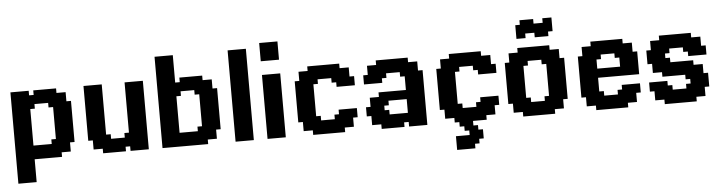

<svg xmlns="http://www.w3.org/2000/svg" viewBox="-48 -837 4654 1232"><g transform="rotate(-5 2279.5 -221.0)"><path d="M29.4 -441.2H58.8V-411.8H29.4ZM58.8 -441.2H88.2V-411.8H58.8ZM88.2 -441.2H117.6V-411.8H88.2ZM29.4 -382.4H58.8V-352.9H29.4ZM29.4 -411.8H58.8V-382.4H29.4ZM88.2 -29.4H117.6V0H88.2ZM58.8 -29.4H88.2V0H58.8ZM29.4 -58.8H58.8V-29.4H29.4ZM29.4 -88.2H58.8V-58.8H29.4ZM29.4 -29.4H58.8V0H29.4ZM176.5 -441.2H205.9V-411.8H176.5ZM117.6 -441.2H147.1V-411.8H117.6ZM205.9 -441.2H235.3V-411.8H205.9ZM235.3 -441.2H264.7V-411.8H235.3ZM264.7 -441.2H294.1V-411.8H264.7ZM294.1 -441.2H323.5V-411.8H294.1ZM323.5 -411.8H352.9V-382.4H323.5ZM294.1 -411.8H323.5V-382.4H294.1ZM294.1 -382.4H323.5V-352.9H294.1ZM352.9 -411.8H382.4V-382.4H352.9ZM352.9 -382.4H382.4V-352.9H352.9ZM323.5 -382.4H352.9V-352.9H323.5ZM294.1 -352.9H323.5V-323.5H294.1ZM264.7 -352.9H294.1V-323.5H264.7ZM323.5 -352.9H352.9V-323.5H323.5ZM352.9 -352.9H382.4V-323.5H352.9ZM382.4 -352.9H411.8V-323.5H382.4ZM382.4 -323.5H411.8V-294.1H382.4ZM382.4 -294.1H411.8V-264.7H382.4ZM382.4 -264.7H411.8V-235.3H382.4ZM382.4 -235.3H411.8V-205.9H382.4ZM382.4 -205.9H411.8V-176.5H382.4ZM382.4 -176.5H411.8V-147.1H382.4ZM382.4 -147.1H411.8V-117.6H382.4ZM382.4 -117.6H411.8V-88.2H382.4ZM352.9 -117.6H382.4V-88.2H352.9ZM352.9 -88.2H382.4V-58.8H352.9ZM352.9 -58.8H382.4V-29.4H352.9ZM323.5 -58.8H352.9V-29.4H323.5ZM294.1 -58.8H323.5V-29.4H294.1ZM264.7 -88.2H294.1V-58.8H264.7ZM264.7 -117.6H294.1V-88.2H264.7ZM294.1 -117.6H323.5V-88.2H294.1ZM294.1 -88.2H323.5V-58.8H294.1ZM323.5 -88.2H352.9V-58.8H323.5ZM323.5 -117.6H352.9V-88.2H323.5ZM323.5 -147.1H352.9V-117.6H323.5ZM294.1 -147.1H323.5V-117.6H294.1ZM294.1 -176.5H323.5V-147.1H294.1ZM294.1 -205.9H323.5V-176.5H294.1ZM294.1 -235.3H323.5V-205.9H294.1ZM294.1 -264.7H323.5V-235.3H294.1ZM294.1 -294.1H323.5V-264.7H294.1ZM294.1 -323.5H323.5V-294.1H294.1ZM323.5 -323.5H352.9V-294.1H323.5ZM323.5 -294.1H352.9V-264.7H323.5ZM323.5 -264.7H352.9V-235.3H323.5ZM323.5 -235.3H352.9V-205.9H323.5ZM323.5 -205.9H352.9V-176.5H323.5ZM323.5 -176.5H352.9V-147.1H323.5ZM352.9 -147.1H382.4V-117.6H352.9ZM352.9 -176.5H382.4V-147.1H352.9ZM352.9 -205.9H382.4V-176.5H352.9ZM352.9 -235.3H382.4V-205.9H352.9ZM352.9 -264.7H382.4V-235.3H352.9ZM352.9 -294.1H382.4V-264.7H352.9ZM352.9 -323.5H382.4V-294.1H352.9ZM264.7 -58.8H294.1V-29.4H264.7ZM264.7 -29.4H294.1V0H264.7ZM294.1 -29.4H323.5V0H294.1ZM235.3 -29.4H264.7V0H235.3ZM205.9 -29.4H235.3V0H205.9ZM176.5 -29.4H205.9V0H176.5ZM147.1 -29.4H176.5V0H147.1ZM117.6 -29.4H147.1V0H117.6ZM117.6 -58.8H147.1V-29.4H117.6ZM88.2 -58.8H117.6V-29.4H88.2ZM58.8 -58.8H88.2V-29.4H58.8ZM58.8 -294.1H88.2V-264.7H58.8ZM58.8 -323.5H88.2V-294.1H58.8ZM29.4 -352.9H58.8V-323.5H29.4ZM58.8 -382.4H88.2V-352.9H58.8ZM88.2 -411.8H117.6V-382.4H88.2ZM117.6 -411.8H147.1V-382.4H117.6ZM147.1 -411.8H176.5V-382.4H147.1ZM147.1 -382.4H176.5V-352.9H147.1ZM147.1 -352.9H176.5V-323.5H147.1ZM117.6 -352.9H147.1V-323.5H117.6ZM88.2 -352.9H117.6V-323.5H88.2ZM117.6 -323.5H147.1V-294.1H117.6ZM117.6 -294.1H147.1V-264.7H117.6ZM117.6 -264.7H147.1V-235.3H117.6ZM147.1 -88.2H176.5V-58.8H147.1ZM176.5 -88.2H205.9V-58.8H176.5ZM205.9 -88.2H235.3V-58.8H205.9ZM235.3 -88.2H264.7V-58.8H235.3ZM235.3 -58.8H264.7V-29.4H235.3ZM205.9 -58.8H235.3V-29.4H205.9ZM176.5 -58.8H205.9V-29.4H176.5ZM147.1 -58.8H176.5V-29.4H147.1ZM117.6 -88.2H147.1V-58.8H117.6ZM88.2 -88.2H117.6V-58.8H88.2ZM88.2 -294.1H117.6V-264.7H88.2ZM88.2 -323.5H117.6V-294.1H88.2ZM88.2 -382.4H117.6V-352.9H88.2ZM117.6 -382.4H147.1V-352.9H117.6ZM176.5 -411.8H205.9V-382.4H176.5ZM205.9 -411.8H235.3V-382.4H205.9ZM235.3 -411.8H264.7V-382.4H235.3ZM264.7 -411.8H294.1V-382.4H264.7ZM264.7 -382.4H294.1V-352.9H264.7ZM235.3 -382.4H264.7V-352.9H235.3ZM205.9 -382.4H235.3V-352.9H205.9ZM176.5 -382.4H205.9V-352.9H176.5ZM58.8 -411.8H88.2V-382.4H58.8ZM58.8 -88.2H88.2V-58.8H58.8ZM58.8 -352.9H88.2V-323.5H58.8ZM29.4 -323.5H58.8V-294.1H29.4ZM29.4 -294.1H58.8V-264.7H29.4ZM29.4 -117.6H58.8V-88.2H29.4ZM58.8 -117.6H88.2V-88.2H58.8ZM88.2 -117.6H117.6V-88.2H88.2ZM117.6 -117.6H147.1V-88.2H117.6ZM88.2 -264.7H117.6V-235.3H88.2ZM58.8 -264.7H88.2V-235.3H58.8ZM29.4 -264.7H58.8V-235.3H29.4ZM29.4 -235.3H58.8V-205.9H29.4ZM29.4 -205.9H58.8V-176.5H29.4ZM29.4 -176.5H58.8V-147.1H29.4ZM58.8 -176.5H88.2V-147.1H58.8ZM58.8 -147.1H88.2V-117.6H58.8ZM88.2 -147.1H117.6V-117.6H88.2ZM29.4 -147.1H58.8V-117.6H29.4ZM117.6 -147.1H147.1V-117.6H117.6ZM117.6 -176.5H147.1V-147.1H117.6ZM117.6 -205.9H147.1V-176.5H117.6ZM117.6 -235.3H147.1V-205.9H117.6ZM88.2 -235.3H117.6V-205.9H88.2ZM58.8 -235.3H88.2V-205.9H58.8ZM58.8 -205.9H88.2V-176.5H58.8ZM88.2 -176.5H117.6V-147.1H88.2ZM88.2 -205.9H117.6V-176.5H88.2ZM29.4 0H58.8V29.4H29.4ZM58.8 0H88.2V29.4H58.8ZM88.2 0H117.6V29.4H88.2ZM117.6 0H147.1V29.4H117.6ZM117.6 29.4H147.1V58.8H117.6ZM117.6 58.8H147.1V88.2H117.6ZM88.2 58.8H117.6V88.2H88.2ZM58.8 58.8H88.2V88.2H58.8ZM58.8 29.4H88.2V58.8H58.8ZM29.4 29.4H58.8V58.8H29.4ZM88.2 29.4H117.6V58.8H88.2ZM29.4 58.8H58.8V88.2H29.4ZM29.4 88.2H58.8V117.6H29.4ZM58.8 88.2H88.2V117.6H58.8ZM88.2 88.2H117.6V117.6H88.2ZM117.6 88.2H147.1V117.6H117.6ZM117.6 117.6H147.1V147.1H117.6ZM88.2 117.6H117.6V147.1H88.2ZM58.8 117.6H88.2V147.1H58.8ZM29.4 117.6H58.8V147.1H29.4Z M882.4 0H852.9V-29.4H882.4ZM852.9 0H823.5V-29.4H852.9ZM823.5 0H794.1V-29.4H823.5ZM882.4 -58.8H852.9V-88.2H882.4ZM882.4 -29.4H852.9V-58.8H882.4ZM823.5 -411.8H794.1V-441.2H823.5ZM852.9 -411.8H823.5V-441.2H852.9ZM882.4 -382.4H852.9V-411.8H882.4ZM882.4 -352.9H852.9V-382.4H882.4ZM882.4 -411.8H852.9V-441.2H882.4ZM735.3 0H705.9V-29.4H735.3ZM794.1 0H764.7V-29.4H794.1ZM705.9 0H676.5V-29.4H705.9ZM676.5 0H647.1V-29.4H676.5ZM647.1 0H617.6V-29.4H647.1ZM617.6 0H588.2V-29.4H617.6ZM588.2 -29.4H558.8V-58.8H588.2ZM617.6 -29.4H588.2V-58.8H617.6ZM617.6 -58.8H588.2V-88.2H617.6ZM558.8 -29.4H529.4V-58.8H558.8ZM558.8 -58.8H529.4V-88.2H558.8ZM588.2 -58.8H558.8V-88.2H588.2ZM617.6 -88.2H588.2V-117.6H617.6ZM647.1 -88.2H617.6V-117.6H647.1ZM588.2 -88.2H558.8V-117.6H588.2ZM558.8 -88.2H529.4V-117.6H558.8ZM529.4 -88.2H500V-117.6H529.4ZM529.4 -117.6H500V-147.1H529.4ZM529.4 -147.1H500V-176.5H529.4ZM529.4 -176.5H500V-205.9H529.4ZM529.4 -205.9H500V-235.3H529.4ZM529.4 -235.3H500V-264.7H529.4ZM529.4 -264.7H500V-294.1H529.4ZM529.4 -294.1H500V-323.5H529.4ZM529.4 -323.5H500V-352.9H529.4ZM558.8 -323.5H529.4V-352.9H558.8ZM558.8 -352.9H529.4V-382.4H558.8ZM558.8 -382.4H529.4V-411.8H558.8ZM588.2 -382.4H558.8V-411.8H588.2ZM617.6 -382.4H588.2V-411.8H617.6ZM617.6 -323.5H588.2V-352.9H617.6ZM617.6 -352.9H588.2V-382.4H617.6ZM588.2 -352.9H558.8V-382.4H588.2ZM588.2 -323.5H558.8V-352.9H588.2ZM588.2 -294.1H558.8V-323.5H588.2ZM617.6 -294.1H588.2V-323.5H617.6ZM617.6 -264.7H588.2V-294.1H617.6ZM617.6 -235.3H588.2V-264.7H617.6ZM617.6 -205.9H588.2V-235.3H617.6ZM617.6 -176.5H588.2V-205.9H617.6ZM617.6 -147.1H588.2V-176.5H617.6ZM617.6 -117.6H588.2V-147.1H617.6ZM588.2 -117.6H558.8V-147.1H588.2ZM588.2 -147.1H558.8V-176.5H588.2ZM588.2 -176.5H558.8V-205.9H588.2ZM588.2 -205.9H558.8V-235.3H588.2ZM588.2 -235.3H558.8V-264.7H588.2ZM588.2 -264.7H558.8V-294.1H588.2ZM558.8 -294.1H529.4V-323.5H558.8ZM558.8 -264.7H529.4V-294.1H558.8ZM558.8 -235.3H529.4V-264.7H558.8ZM558.8 -205.9H529.4V-235.3H558.8ZM558.8 -176.5H529.4V-205.9H558.8ZM558.8 -147.1H529.4V-176.5H558.8ZM558.8 -117.6H529.4V-147.1H558.8ZM617.6 -411.8H588.2V-441.2H617.6ZM794.1 -411.8H764.7V-441.2H794.1ZM794.1 -382.4H764.7V-411.8H794.1ZM823.5 -382.4H794.1V-411.8H823.5ZM852.9 -382.4H823.5V-411.8H852.9ZM852.9 -147.1H823.5V-176.5H852.9ZM852.9 -117.6H823.5V-147.1H852.9ZM882.4 -88.2H852.9V-117.6H882.4ZM852.9 -58.8H823.5V-88.2H852.9ZM823.5 -29.4H794.1V-58.8H823.5ZM794.1 -29.4H764.7V-58.8H794.1ZM764.7 -29.4H735.3V-58.8H764.7ZM764.7 -58.8H735.3V-88.2H764.7ZM764.7 -88.2H735.3V-117.6H764.7ZM794.1 -88.2H764.7V-117.6H794.1ZM823.5 -88.2H794.1V-117.6H823.5ZM794.1 -117.6H764.7V-147.1H794.1ZM794.1 -147.1H764.7V-176.5H794.1ZM794.1 -176.5H764.7V-205.9H794.1ZM794.1 -352.9H764.7V-382.4H794.1ZM823.5 -352.9H794.1V-382.4H823.5ZM823.5 -147.1H794.1V-176.5H823.5ZM823.5 -117.6H794.1V-147.1H823.5ZM823.5 -58.8H794.1V-88.2H823.5ZM794.1 -58.8H764.7V-88.2H794.1ZM735.3 -29.4H705.9V-58.8H735.3ZM705.9 -29.4H676.5V-58.8H705.9ZM676.5 -29.4H647.1V-58.8H676.5ZM647.1 -29.4H617.6V-58.8H647.1ZM647.1 -58.8H617.6V-88.2H647.1ZM676.5 -58.8H647.1V-88.2H676.5ZM705.9 -58.8H676.5V-88.2H705.9ZM735.3 -58.8H705.9V-88.2H735.3ZM852.9 -29.4H823.5V-58.8H852.9ZM852.9 -352.9H823.5V-382.4H852.9ZM852.9 -88.2H823.5V-117.6H852.9ZM882.4 -117.6H852.9V-147.1H882.4ZM882.4 -147.1H852.9V-176.5H882.4ZM882.4 -323.5H852.9V-352.9H882.4ZM852.9 -323.5H823.5V-352.9H852.9ZM823.5 -323.5H794.1V-352.9H823.5ZM794.1 -323.5H764.7V-352.9H794.1ZM823.5 -176.5H794.1V-205.9H823.5ZM852.9 -176.5H823.5V-205.9H852.9ZM882.4 -176.5H852.9V-205.9H882.4ZM882.4 -205.9H852.9V-235.3H882.4ZM882.4 -235.3H852.9V-264.7H882.4ZM882.4 -264.7H852.9V-294.1H882.4ZM852.9 -264.7H823.5V-294.1H852.9ZM852.9 -294.1H823.5V-323.5H852.9ZM823.5 -294.1H794.1V-323.5H823.5ZM882.4 -294.1H852.9V-323.5H882.4ZM794.1 -294.1H764.7V-323.5H794.1ZM794.1 -264.7H764.7V-294.1H794.1ZM794.1 -235.3H764.7V-264.7H794.1ZM794.1 -205.9H764.7V-235.3H794.1ZM823.5 -205.9H794.1V-235.3H823.5ZM852.9 -205.9H823.5V-235.3H852.9ZM852.9 -235.3H823.5V-264.7H852.9ZM823.5 -264.7H794.1V-294.1H823.5ZM823.5 -235.3H794.1V-264.7H823.5ZM588.2 -411.8H558.8V-441.2H588.2ZM558.8 -411.8H529.4V-441.2H558.8ZM529.4 -411.8H500V-441.2H529.4ZM529.4 -382.4H500V-411.8H529.4ZM529.4 -352.9H500V-382.4H529.4Z M970.6 -588.2H1000V-558.8H970.6ZM1000 -588.2H1029.4V-558.8H1000ZM1029.4 -588.2H1058.8V-558.8H1029.4ZM1058.8 -588.2H1088.2V-558.8H1058.8ZM1058.8 -558.8H1088.2V-529.4H1058.8ZM1058.8 -529.4H1088.2V-500H1058.8ZM1029.4 -529.4H1058.8V-500H1029.4ZM1000 -529.4H1029.4V-500H1000ZM1000 -558.8H1029.4V-529.4H1000ZM970.6 -558.8H1000V-529.4H970.6ZM1029.4 -558.8H1058.8V-529.4H1029.4ZM970.6 -529.4H1000V-500H970.6ZM970.6 -500H1000V-470.6H970.6ZM970.6 -470.6H1000V-441.2H970.6ZM1000 -470.6H1029.4V-441.2H1000ZM1029.4 -470.6H1058.8V-441.2H1029.4ZM1058.8 -470.6H1088.2V-441.2H1058.8ZM1058.8 -500H1088.2V-470.6H1058.8ZM1029.4 -500H1058.8V-470.6H1029.4ZM1000 -500H1029.4V-470.6H1000ZM970.6 -441.2H1000V-411.8H970.6ZM1000 -441.2H1029.4V-411.8H1000ZM1029.4 -441.2H1058.8V-411.8H1029.4ZM970.6 -382.4H1000V-352.9H970.6ZM970.6 -411.8H1000V-382.4H970.6ZM1029.4 -29.4H1058.8V0H1029.4ZM1000 -29.4H1029.4V0H1000ZM970.6 -58.8H1000V-29.4H970.6ZM970.6 -88.2H1000V-58.8H970.6ZM970.6 -29.4H1000V0H970.6ZM1117.6 -441.2H1147.1V-411.8H1117.6ZM1058.8 -441.2H1088.2V-411.8H1058.8ZM1147.1 -441.2H1176.5V-411.8H1147.1ZM1176.5 -441.2H1205.9V-411.8H1176.5ZM1205.9 -441.2H1235.3V-411.8H1205.9ZM1235.3 -441.2H1264.7V-411.8H1235.3ZM1264.7 -411.8H1294.1V-382.4H1264.7ZM1235.3 -411.8H1264.7V-382.4H1235.3ZM1235.3 -382.4H1264.7V-352.9H1235.3ZM1294.1 -411.8H1323.5V-382.4H1294.1ZM1294.1 -382.4H1323.5V-352.9H1294.1ZM1264.7 -382.4H1294.1V-352.9H1264.7ZM1235.3 -352.9H1264.7V-323.5H1235.3ZM1205.9 -352.9H1235.3V-323.5H1205.9ZM1264.7 -352.9H1294.1V-323.5H1264.7ZM1294.1 -352.9H1323.5V-323.5H1294.1ZM1323.5 -352.9H1352.9V-323.5H1323.5ZM1323.5 -323.5H1352.9V-294.1H1323.5ZM1323.5 -294.1H1352.9V-264.7H1323.5ZM1323.5 -264.7H1352.9V-235.3H1323.5ZM1323.5 -235.3H1352.9V-205.9H1323.5ZM1323.5 -205.9H1352.9V-176.5H1323.5ZM1323.5 -176.5H1352.9V-147.1H1323.5ZM1323.5 -147.1H1352.9V-117.6H1323.5ZM1323.5 -117.6H1352.9V-88.2H1323.5ZM1294.1 -117.6H1323.5V-88.2H1294.1ZM1294.1 -88.2H1323.5V-58.8H1294.1ZM1294.1 -58.8H1323.5V-29.4H1294.1ZM1264.7 -58.8H1294.1V-29.4H1264.7ZM1235.3 -58.8H1264.7V-29.4H1235.3ZM1205.9 -88.2H1235.3V-58.8H1205.9ZM1205.9 -117.6H1235.3V-88.2H1205.9ZM1235.3 -117.6H1264.7V-88.2H1235.3ZM1235.3 -88.2H1264.7V-58.8H1235.3ZM1264.7 -88.2H1294.1V-58.8H1264.7ZM1264.7 -117.6H1294.1V-88.2H1264.7ZM1264.7 -147.1H1294.1V-117.6H1264.7ZM1235.3 -147.1H1264.7V-117.6H1235.3ZM1235.3 -176.5H1264.7V-147.1H1235.3ZM1235.3 -205.9H1264.7V-176.5H1235.3ZM1235.3 -235.3H1264.7V-205.9H1235.3ZM1235.3 -264.7H1264.7V-235.3H1235.3ZM1235.3 -294.1H1264.7V-264.7H1235.3ZM1235.3 -323.5H1264.7V-294.1H1235.3ZM1264.7 -323.5H1294.1V-294.1H1264.7ZM1264.7 -294.1H1294.1V-264.7H1264.7ZM1264.7 -264.7H1294.1V-235.3H1264.7ZM1264.7 -235.3H1294.1V-205.9H1264.7ZM1264.7 -205.9H1294.1V-176.5H1264.7ZM1264.7 -176.5H1294.1V-147.1H1264.7ZM1294.1 -147.1H1323.5V-117.6H1294.1ZM1294.1 -176.5H1323.5V-147.1H1294.1ZM1294.1 -205.9H1323.5V-176.5H1294.1ZM1294.1 -235.3H1323.5V-205.9H1294.1ZM1294.1 -264.7H1323.5V-235.3H1294.1ZM1294.1 -294.1H1323.5V-264.7H1294.1ZM1294.1 -323.5H1323.5V-294.1H1294.1ZM1205.9 -58.8H1235.3V-29.4H1205.9ZM1205.9 -29.4H1235.3V0H1205.9ZM1235.3 -29.4H1264.7V0H1235.3ZM1176.5 -29.4H1205.9V0H1176.5ZM1147.1 -29.4H1176.5V0H1147.1ZM1117.6 -29.4H1147.1V0H1117.6ZM1088.2 -29.4H1117.6V0H1088.2ZM1058.8 -29.4H1088.2V0H1058.8ZM1058.8 -58.8H1088.2V-29.4H1058.8ZM1029.4 -58.8H1058.8V-29.4H1029.4ZM1000 -58.8H1029.4V-29.4H1000ZM1000 -294.1H1029.4V-264.7H1000ZM1000 -323.5H1029.4V-294.1H1000ZM970.6 -352.9H1000V-323.5H970.6ZM1000 -382.4H1029.4V-352.9H1000ZM1029.4 -411.8H1058.8V-382.4H1029.4ZM1058.8 -411.8H1088.2V-382.4H1058.8ZM1088.2 -411.8H1117.6V-382.4H1088.2ZM1088.2 -382.4H1117.6V-352.9H1088.2ZM1088.2 -352.9H1117.6V-323.5H1088.2ZM1058.8 -352.9H1088.2V-323.5H1058.8ZM1029.4 -352.9H1058.8V-323.5H1029.4ZM1058.8 -323.5H1088.2V-294.1H1058.8ZM1058.8 -294.1H1088.2V-264.7H1058.8ZM1058.8 -264.7H1088.2V-235.3H1058.8ZM1088.2 -88.2H1117.6V-58.8H1088.2ZM1117.6 -88.2H1147.1V-58.8H1117.6ZM1147.1 -88.2H1176.5V-58.8H1147.1ZM1176.5 -88.2H1205.9V-58.8H1176.5ZM1176.5 -58.8H1205.9V-29.4H1176.5ZM1147.1 -58.8H1176.5V-29.4H1147.1ZM1117.6 -58.8H1147.1V-29.4H1117.6ZM1088.2 -58.8H1117.6V-29.4H1088.2ZM1058.8 -88.2H1088.2V-58.8H1058.8ZM1029.4 -88.2H1058.8V-58.8H1029.4ZM1029.4 -294.1H1058.8V-264.7H1029.4ZM1029.4 -323.5H1058.8V-294.1H1029.4ZM1029.4 -382.4H1058.8V-352.9H1029.4ZM1058.8 -382.4H1088.2V-352.9H1058.8ZM1117.6 -411.8H1147.1V-382.4H1117.6ZM1147.1 -411.8H1176.5V-382.4H1147.1ZM1176.5 -411.8H1205.9V-382.4H1176.5ZM1205.9 -411.8H1235.3V-382.4H1205.9ZM1205.9 -382.4H1235.3V-352.9H1205.9ZM1176.5 -382.4H1205.9V-352.9H1176.5ZM1147.1 -382.4H1176.5V-352.9H1147.1ZM1117.6 -382.4H1147.1V-352.9H1117.6ZM1000 -411.8H1029.4V-382.4H1000ZM1000 -88.2H1029.4V-58.8H1000ZM1000 -352.9H1029.4V-323.5H1000ZM970.6 -323.5H1000V-294.1H970.6ZM970.6 -294.1H1000V-264.7H970.6ZM970.6 -117.6H1000V-88.2H970.6ZM1000 -117.6H1029.4V-88.2H1000ZM1029.4 -117.6H1058.8V-88.2H1029.4ZM1058.8 -117.6H1088.2V-88.2H1058.8ZM1029.4 -264.7H1058.8V-235.3H1029.4ZM1000 -264.7H1029.4V-235.3H1000ZM970.6 -264.7H1000V-235.3H970.6ZM970.6 -235.3H1000V-205.9H970.6ZM970.6 -205.9H1000V-176.5H970.6ZM970.6 -176.5H1000V-147.1H970.6ZM1000 -176.5H1029.4V-147.1H1000ZM1000 -147.1H1029.4V-117.6H1000ZM1029.4 -147.1H1058.8V-117.6H1029.4ZM970.6 -147.1H1000V-117.6H970.6ZM1058.8 -147.1H1088.2V-117.6H1058.8ZM1058.8 -176.5H1088.2V-147.1H1058.8ZM1058.8 -205.9H1088.2V-176.5H1058.8ZM1058.8 -235.3H1088.2V-205.9H1058.8ZM1029.4 -235.3H1058.8V-205.9H1029.4ZM1000 -235.3H1029.4V-205.9H1000ZM1000 -205.9H1029.4V-176.5H1000ZM1029.4 -176.5H1058.8V-147.1H1029.4ZM1029.4 -205.9H1058.8V-176.5H1029.4Z M1441.2 -588.2H1470.6V-558.8H1441.2ZM1441.2 -558.8H1470.6V-529.4H1441.2ZM1441.2 -529.4H1470.6V-500H1441.2ZM1441.2 -500H1470.6V-470.6H1441.2ZM1470.6 -470.6H1500V-441.2H1470.6ZM1470.6 -441.2H1500V-411.8H1470.6ZM1470.6 -411.8H1500V-382.4H1470.6ZM1470.6 -382.4H1500V-352.9H1470.6ZM1470.6 -352.9H1500V-323.5H1470.6ZM1470.6 -323.5H1500V-294.1H1470.6ZM1470.6 -294.1H1500V-264.7H1470.6ZM1441.2 -294.1H1470.6V-264.7H1441.2ZM1441.2 -323.5H1470.6V-294.1H1441.2ZM1441.2 -352.9H1470.6V-323.5H1441.2ZM1441.2 -382.4H1470.6V-352.9H1441.2ZM1441.2 -411.8H1470.6V-382.4H1441.2ZM1441.2 -441.2H1470.6V-411.8H1441.2ZM1441.2 -470.6H1470.6V-441.2H1441.2ZM1441.2 -117.6H1470.6V-88.2H1441.2ZM1441.2 -147.1H1470.6V-117.6H1441.2ZM1441.2 -176.5H1470.6V-147.1H1441.2ZM1441.2 -205.9H1470.6V-176.5H1441.2ZM1470.6 -235.3H1500V-205.9H1470.6ZM1470.6 -264.7H1500V-235.3H1470.6ZM1441.2 -264.7H1470.6V-235.3H1441.2ZM1441.2 -235.3H1470.6V-205.9H1441.2ZM1441.2 -88.2H1470.6V-58.8H1441.2ZM1441.2 -58.8H1470.6V-29.4H1441.2ZM1441.2 -29.4H1470.6V0H1441.2ZM1470.6 -588.2H1500V-558.8H1470.6ZM1500 -588.2H1529.4V-558.8H1500ZM1529.4 -588.2H1558.8V-558.8H1529.4ZM1529.4 -558.8H1558.8V-529.4H1529.4ZM1529.4 -529.4H1558.8V-500H1529.4ZM1529.4 -500H1558.8V-470.6H1529.4ZM1529.4 -470.6H1558.8V-441.2H1529.4ZM1529.4 -411.8H1558.8V-382.4H1529.4ZM1529.4 -382.4H1558.8V-352.9H1529.4ZM1529.4 -352.9H1558.8V-323.5H1529.4ZM1529.4 -323.5H1558.8V-294.1H1529.4ZM1529.4 -294.1H1558.8V-264.7H1529.4ZM1529.4 -264.7H1558.8V-235.3H1529.4ZM1529.4 -235.3H1558.8V-205.9H1529.4ZM1529.4 -205.9H1558.8V-176.5H1529.4ZM1529.4 -176.5H1558.8V-147.1H1529.4ZM1529.4 -441.2H1558.8V-411.8H1529.4ZM1529.4 -147.1H1558.8V-117.6H1529.4ZM1529.4 -117.6H1558.8V-88.2H1529.4ZM1529.4 -88.2H1558.8V-58.8H1529.4ZM1529.4 -58.8H1558.8V-29.4H1529.4ZM1529.4 -29.4H1558.8V0H1529.4ZM1500 -29.4H1529.4V0H1500ZM1470.6 -29.4H1500V0H1470.6ZM1470.6 -58.8H1500V-29.4H1470.6ZM1500 -58.8H1529.4V-29.4H1500ZM1500 -88.2H1529.4V-58.8H1500ZM1470.6 -117.6H1500V-88.2H1470.6ZM1470.6 -147.1H1500V-117.6H1470.6ZM1470.6 -176.5H1500V-147.1H1470.6ZM1500 -176.5H1529.4V-147.1H1500ZM1500 -147.1H1529.4V-117.6H1500ZM1500 -117.6H1529.4V-88.2H1500ZM1470.6 -88.2H1500V-58.8H1470.6ZM1500 -205.9H1529.4V-176.5H1500ZM1500 -235.3H1529.4V-205.9H1500ZM1500 -264.7H1529.4V-235.3H1500ZM1470.6 -205.9H1500V-176.5H1470.6ZM1500 -294.1H1529.4V-264.7H1500ZM1500 -323.5H1529.4V-294.1H1500ZM1500 -352.9H1529.4V-323.5H1500ZM1500 -382.4H1529.4V-352.9H1500ZM1500 -411.8H1529.4V-382.4H1500ZM1500 -441.2H1529.4V-411.8H1500ZM1500 -470.6H1529.4V-441.2H1500ZM1500 -500H1529.4V-470.6H1500ZM1500 -529.4H1529.4V-500H1500ZM1500 -558.8H1529.4V-529.4H1500ZM1470.6 -558.8H1500V-529.4H1470.6ZM1470.6 -529.4H1500V-500H1470.6ZM1470.6 -500H1500V-470.6H1470.6Z M1676.5 -411.8H1705.9V-382.4H1676.5ZM1676.5 -382.4H1705.9V-352.9H1676.5ZM1676.5 -352.9H1705.9V-323.5H1676.5ZM1676.5 -323.5H1705.9V-294.1H1676.5ZM1676.5 -294.1H1705.9V-264.7H1676.5ZM1647.1 -294.1H1676.5V-264.7H1647.1ZM1647.1 -323.5H1676.5V-294.1H1647.1ZM1647.1 -352.9H1676.5V-323.5H1647.1ZM1647.1 -382.4H1676.5V-352.9H1647.1ZM1647.1 -411.8H1676.5V-382.4H1647.1ZM1647.1 -117.6H1676.5V-88.2H1647.1ZM1647.1 -147.1H1676.5V-117.6H1647.1ZM1647.1 -176.5H1676.5V-147.1H1647.1ZM1647.1 -205.9H1676.5V-176.5H1647.1ZM1676.5 -235.3H1705.9V-205.9H1676.5ZM1676.5 -264.7H1705.9V-235.3H1676.5ZM1647.1 -264.7H1676.5V-235.3H1647.1ZM1647.1 -235.3H1676.5V-205.9H1647.1ZM1647.1 -88.2H1676.5V-58.8H1647.1ZM1647.1 -58.8H1676.5V-29.4H1647.1ZM1647.1 -29.4H1676.5V0H1647.1ZM1735.3 -411.8H1764.7V-382.4H1735.3ZM1735.3 -382.4H1764.7V-352.9H1735.3ZM1735.3 -352.9H1764.7V-323.5H1735.3ZM1735.3 -323.5H1764.7V-294.1H1735.3ZM1735.3 -294.1H1764.7V-264.7H1735.3ZM1735.3 -264.7H1764.7V-235.3H1735.3ZM1735.3 -235.3H1764.7V-205.9H1735.3ZM1735.3 -205.9H1764.7V-176.5H1735.3ZM1735.3 -176.5H1764.7V-147.1H1735.3ZM1735.3 -147.1H1764.7V-117.6H1735.3ZM1735.3 -117.6H1764.7V-88.2H1735.3ZM1735.3 -88.2H1764.7V-58.8H1735.3ZM1735.3 -58.8H1764.7V-29.4H1735.3ZM1735.3 -29.4H1764.7V0H1735.3ZM1705.9 -29.4H1735.3V0H1705.9ZM1676.5 -29.4H1705.9V0H1676.5ZM1676.5 -58.8H1705.9V-29.4H1676.5ZM1705.9 -58.8H1735.3V-29.4H1705.9ZM1705.9 -88.2H1735.3V-58.8H1705.9ZM1676.5 -117.6H1705.9V-88.2H1676.5ZM1676.5 -147.1H1705.9V-117.6H1676.5ZM1676.5 -176.5H1705.9V-147.1H1676.5ZM1705.9 -176.5H1735.3V-147.1H1705.9ZM1705.9 -147.1H1735.3V-117.6H1705.9ZM1705.9 -117.6H1735.3V-88.2H1705.9ZM1676.5 -88.2H1705.9V-58.8H1676.5ZM1705.9 -205.9H1735.3V-176.5H1705.9ZM1705.9 -235.3H1735.3V-205.9H1705.9ZM1705.9 -264.7H1735.3V-235.3H1705.9ZM1676.5 -205.9H1705.9V-176.5H1676.5ZM1705.9 -294.1H1735.3V-264.7H1705.9ZM1705.9 -323.5H1735.3V-294.1H1705.9ZM1705.9 -352.9H1735.3V-323.5H1705.9ZM1705.9 -382.4H1735.3V-352.9H1705.9ZM1705.9 -411.8H1735.3V-382.4H1705.9ZM1735.3 -588.2H1764.7V-558.8H1735.3ZM1705.9 -558.8H1735.3V-529.4H1705.9ZM1705.9 -617.6H1735.3V-588.2H1705.9ZM1676.5 -588.2H1705.9V-558.8H1676.5ZM1705.9 -588.2H1735.3V-558.8H1705.9ZM1676.5 -617.6H1705.9V-588.2H1676.5ZM1676.5 -558.8H1705.9V-529.4H1676.5ZM1735.3 -558.8H1764.7V-529.4H1735.3ZM1647.1 -588.2H1676.5V-558.8H1647.1ZM1647.1 -558.8H1676.5V-529.4H1647.1ZM1676.5 -529.4H1705.9V-500H1676.5ZM1705.9 -529.4H1735.3V-500H1705.9ZM1647.1 -617.6H1676.5V-588.2H1647.1ZM1735.3 -617.6H1764.7V-588.2H1735.3ZM1735.3 -529.4H1764.7V-500H1735.3ZM1647.1 -529.4H1676.5V-500H1647.1Z M1970.6 -441.2H2000V-411.8H1970.6ZM2000 -441.2H2029.4V-411.8H2000ZM1941.2 -441.2H1970.6V-411.8H1941.2ZM2029.4 -441.2H2058.8V-411.8H2029.4ZM2058.8 -441.2H2088.2V-411.8H2058.8ZM2088.2 -441.2H2117.6V-411.8H2088.2ZM2117.6 -441.2H2147.1V-411.8H2117.6ZM2147.1 -411.8H2176.5V-382.4H2147.1ZM2117.6 -411.8H2147.1V-382.4H2117.6ZM2117.6 -382.4H2147.1V-352.9H2117.6ZM2176.5 -411.8H2205.9V-382.4H2176.5ZM2176.5 -382.4H2205.9V-352.9H2176.5ZM2147.1 -382.4H2176.5V-352.9H2147.1ZM2117.6 -352.9H2147.1V-323.5H2117.6ZM2088.2 -352.9H2117.6V-323.5H2088.2ZM2147.1 -352.9H2176.5V-323.5H2147.1ZM2176.5 -352.9H2205.9V-323.5H2176.5ZM2205.9 -352.9H2235.3V-323.5H2205.9ZM2205.9 -323.5H2235.3V-294.1H2205.9ZM2205.9 -147.1H2235.3V-117.6H2205.9ZM2205.9 -117.6H2235.3V-88.2H2205.9ZM2176.5 -117.6H2205.9V-88.2H2176.5ZM2176.5 -88.2H2205.9V-58.8H2176.5ZM2176.5 -58.8H2205.9V-29.4H2176.5ZM2147.1 -58.8H2176.5V-29.4H2147.1ZM2117.6 -58.8H2147.1V-29.4H2117.6ZM2088.2 -88.2H2117.6V-58.8H2088.2ZM2088.2 -117.6H2117.6V-88.2H2088.2ZM2117.6 -117.6H2147.1V-88.2H2117.6ZM2117.6 -88.2H2147.1V-58.8H2117.6ZM2147.1 -88.2H2176.5V-58.8H2147.1ZM2147.1 -117.6H2176.5V-88.2H2147.1ZM2147.1 -147.1H2176.5V-117.6H2147.1ZM2117.6 -147.1H2147.1V-117.6H2117.6ZM2117.6 -323.5H2147.1V-294.1H2117.6ZM2147.1 -323.5H2176.5V-294.1H2147.1ZM2176.5 -147.1H2205.9V-117.6H2176.5ZM2176.5 -323.5H2205.9V-294.1H2176.5ZM2088.2 -58.8H2117.6V-29.4H2088.2ZM2088.2 -29.4H2117.6V0H2088.2ZM2117.6 -29.4H2147.1V0H2117.6ZM2058.8 -29.4H2088.2V0H2058.8ZM2029.4 -29.4H2058.8V0H2029.4ZM2000 -29.4H2029.4V0H2000ZM1970.6 -29.4H2000V0H1970.6ZM1941.2 -29.4H1970.6V0H1941.2ZM1941.2 -58.8H1970.6V-29.4H1941.2ZM1911.8 -58.8H1941.2V-29.4H1911.8ZM1882.4 -58.8H1911.8V-29.4H1882.4ZM1882.4 -88.2H1911.8V-58.8H1882.4ZM1852.9 -117.6H1882.4V-88.2H1852.9ZM1882.4 -117.6H1911.8V-88.2H1882.4ZM1852.9 -147.1H1882.4V-117.6H1852.9ZM1852.9 -176.5H1882.4V-147.1H1852.9ZM1852.9 -205.9H1882.4V-176.5H1852.9ZM1852.9 -235.3H1882.4V-205.9H1852.9ZM1852.9 -264.7H1882.4V-235.3H1852.9ZM1852.9 -294.1H1882.4V-264.7H1852.9ZM1882.4 -294.1H1911.8V-264.7H1882.4ZM1882.4 -323.5H1911.8V-294.1H1882.4ZM1852.9 -323.5H1882.4V-294.1H1852.9ZM1852.9 -352.9H1882.4V-323.5H1852.9ZM1882.4 -352.9H1911.8V-323.5H1882.4ZM1882.4 -382.4H1911.8V-352.9H1882.4ZM1882.4 -411.8H1911.8V-382.4H1882.4ZM1911.8 -411.8H1941.2V-382.4H1911.8ZM1941.2 -411.8H1970.6V-382.4H1941.2ZM1970.6 -411.8H2000V-382.4H1970.6ZM1970.6 -382.4H2000V-352.9H1970.6ZM1970.6 -352.9H2000V-323.5H1970.6ZM1941.2 -352.9H1970.6V-323.5H1941.2ZM1911.8 -352.9H1941.2V-323.5H1911.8ZM1941.2 -323.5H1970.6V-294.1H1941.2ZM1941.2 -294.1H1970.6V-264.7H1941.2ZM1941.2 -264.7H1970.6V-235.3H1941.2ZM1941.2 -235.3H1970.6V-205.9H1941.2ZM1941.2 -205.9H1970.6V-176.5H1941.2ZM1941.2 -176.5H1970.6V-147.1H1941.2ZM1941.2 -147.1H1970.6V-117.6H1941.2ZM1941.2 -117.6H1970.6V-88.2H1941.2ZM1970.6 -117.6H2000V-88.2H1970.6ZM1970.6 -88.2H2000V-58.8H1970.6ZM2000 -88.2H2029.4V-58.8H2000ZM2029.4 -88.2H2058.8V-58.8H2029.4ZM2058.8 -88.2H2088.2V-58.8H2058.8ZM2058.8 -58.8H2088.2V-29.4H2058.8ZM2029.4 -58.8H2058.8V-29.4H2029.4ZM2000 -58.8H2029.4V-29.4H2000ZM1970.6 -58.8H2000V-29.4H1970.6ZM1941.2 -88.2H1970.6V-58.8H1941.2ZM1911.8 -88.2H1941.2V-58.8H1911.8ZM1911.8 -117.6H1941.2V-88.2H1911.8ZM1911.8 -147.1H1941.2V-117.6H1911.8ZM1911.8 -176.5H1941.2V-147.1H1911.8ZM1882.4 -176.5H1911.8V-147.1H1882.4ZM1882.4 -147.1H1911.8V-117.6H1882.4ZM1882.4 -205.9H1911.8V-176.5H1882.4ZM1882.4 -235.3H1911.8V-205.9H1882.4ZM1882.4 -264.7H1911.8V-235.3H1882.4ZM1911.8 -264.7H1941.2V-235.3H1911.8ZM1911.8 -235.3H1941.2V-205.9H1911.8ZM1911.8 -205.9H1941.2V-176.5H1911.8ZM1911.8 -294.1H1941.2V-264.7H1911.8ZM1911.8 -323.5H1941.2V-294.1H1911.8ZM1911.8 -382.4H1941.2V-352.9H1911.8ZM1941.2 -382.4H1970.6V-352.9H1941.2ZM2000 -411.8H2029.4V-382.4H2000ZM2029.4 -411.8H2058.8V-382.4H2029.4ZM2058.8 -411.8H2088.2V-382.4H2058.8ZM2088.2 -411.8H2117.6V-382.4H2088.2ZM2088.2 -382.4H2117.6V-352.9H2088.2ZM2058.8 -382.4H2088.2V-352.9H2058.8ZM2029.4 -382.4H2058.8V-352.9H2029.4ZM2000 -382.4H2029.4V-352.9H2000Z M2529.4 0H2500V-29.4H2529.4ZM2588.2 0H2558.8V-29.4H2588.2ZM2500 0H2470.6V-29.4H2500ZM2470.6 0H2441.2V-29.4H2470.6ZM2441.2 0H2411.8V-29.4H2441.2ZM2411.8 0H2382.4V-29.4H2411.8ZM2382.4 -29.4H2352.9V-58.8H2382.4ZM2411.8 -29.4H2382.4V-58.8H2411.8ZM2411.8 -58.8H2382.4V-88.2H2411.8ZM2352.9 -29.4H2323.5V-58.8H2352.9ZM2352.9 -58.8H2323.5V-88.2H2352.9ZM2382.4 -58.8H2352.9V-88.2H2382.4ZM2411.8 -88.2H2382.4V-117.6H2411.8ZM2441.2 -88.2H2411.8V-117.6H2441.2ZM2382.4 -88.2H2352.9V-117.6H2382.4ZM2352.9 -88.2H2323.5V-117.6H2352.9ZM2323.5 -88.2H2294.1V-117.6H2323.5ZM2323.5 -117.6H2294.1V-147.1H2323.5ZM2323.5 -294.1H2294.1V-323.5H2323.5ZM2323.5 -323.5H2294.1V-352.9H2323.5ZM2352.9 -323.5H2323.5V-352.9H2352.9ZM2352.9 -352.9H2323.5V-382.4H2352.9ZM2352.9 -382.4H2323.5V-411.8H2352.9ZM2382.4 -382.4H2352.9V-411.8H2382.4ZM2411.8 -382.4H2382.4V-411.8H2411.8ZM2441.2 -352.9H2411.8V-382.4H2441.2ZM2441.2 -323.5H2411.8V-352.9H2441.2ZM2411.8 -323.5H2382.4V-352.9H2411.8ZM2411.8 -352.9H2382.4V-382.4H2411.8ZM2382.4 -352.9H2352.9V-382.4H2382.4ZM2382.4 -323.5H2352.9V-352.9H2382.4ZM2382.4 -294.1H2352.9V-323.5H2382.4ZM2411.8 -294.1H2382.4V-323.5H2411.8ZM2411.8 -117.6H2382.4V-147.1H2411.8ZM2382.4 -117.6H2352.9V-147.1H2382.4ZM2352.9 -294.1H2323.5V-323.5H2352.9ZM2352.9 -117.6H2323.5V-147.1H2352.9ZM2441.2 -382.4H2411.8V-411.8H2441.2ZM2441.2 -411.8H2411.8V-441.2H2441.2ZM2411.8 -411.8H2382.4V-441.2H2411.8ZM2470.6 -411.8H2441.2V-441.2H2470.6ZM2500 -411.8H2470.6V-441.2H2500ZM2529.4 -411.8H2500V-441.2H2529.4ZM2558.8 -411.8H2529.4V-441.2H2558.8ZM2588.2 -411.8H2558.8V-441.2H2588.2ZM2588.2 -382.4H2558.8V-411.8H2588.2ZM2617.6 -382.4H2588.2V-411.8H2617.6ZM2647.1 -382.4H2617.6V-411.8H2647.1ZM2647.1 -352.9H2617.6V-382.4H2647.1ZM2676.5 -323.5H2647.1V-352.9H2676.5ZM2647.1 -323.5H2617.6V-352.9H2647.1ZM2676.5 -294.1H2647.1V-323.5H2676.5ZM2676.5 -264.7H2647.1V-294.1H2676.5ZM2676.5 -235.3H2647.1V-264.7H2676.5ZM2676.5 -205.9H2647.1V-235.3H2676.5ZM2676.5 -176.5H2647.1V-205.9H2676.5ZM2676.5 -147.1H2647.1V-176.5H2676.5ZM2647.1 -147.1H2617.6V-176.5H2647.1ZM2647.1 -117.6H2617.6V-147.1H2647.1ZM2676.5 -117.6H2647.1V-147.1H2676.5ZM2676.5 -88.2H2647.1V-117.6H2676.5ZM2647.1 -88.2H2617.6V-117.6H2647.1ZM2647.1 -58.8H2617.6V-88.2H2647.1ZM2647.1 -29.4H2617.6V-58.8H2647.1ZM2617.6 -29.4H2588.2V-58.8H2617.6ZM2588.2 -29.4H2558.8V-58.8H2588.2ZM2558.8 -29.4H2529.4V-58.8H2558.8ZM2558.8 -58.8H2529.4V-88.2H2558.8ZM2588.2 -88.2H2558.8V-117.6H2588.2ZM2617.6 -88.2H2588.2V-117.6H2617.6ZM2588.2 -117.6H2558.8V-147.1H2588.2ZM2588.2 -147.1H2558.8V-176.5H2588.2ZM2588.2 -176.5H2558.8V-205.9H2588.2ZM2588.2 -205.9H2558.8V-235.3H2588.2ZM2588.2 -235.3H2558.8V-264.7H2588.2ZM2588.2 -264.7H2558.8V-294.1H2588.2ZM2588.2 -294.1H2558.8V-323.5H2588.2ZM2588.2 -323.5H2558.8V-352.9H2588.2ZM2558.8 -323.5H2529.4V-352.9H2558.8ZM2558.8 -352.9H2529.4V-382.4H2558.8ZM2529.4 -352.9H2500V-382.4H2529.4ZM2500 -352.9H2470.6V-382.4H2500ZM2470.6 -352.9H2441.2V-382.4H2470.6ZM2470.6 -382.4H2441.2V-411.8H2470.6ZM2500 -382.4H2470.6V-411.8H2500ZM2529.4 -382.4H2500V-411.8H2529.4ZM2558.8 -382.4H2529.4V-411.8H2558.8ZM2588.2 -352.9H2558.8V-382.4H2588.2ZM2617.6 -352.9H2588.2V-382.4H2617.6ZM2617.6 -323.5H2588.2V-352.9H2617.6ZM2617.6 -294.1H2588.2V-323.5H2617.6ZM2617.6 -264.7H2588.2V-294.1H2617.6ZM2647.1 -264.7H2617.6V-294.1H2647.1ZM2647.1 -294.1H2617.6V-323.5H2647.1ZM2647.1 -235.3H2617.6V-264.7H2647.1ZM2647.1 -205.9H2617.6V-235.3H2647.1ZM2647.1 -176.5H2617.6V-205.9H2647.1ZM2617.6 -176.5H2588.2V-205.9H2617.6ZM2617.6 -205.9H2588.2V-235.3H2617.6ZM2617.6 -235.3H2588.2V-264.7H2617.6ZM2617.6 -147.1H2588.2V-176.5H2617.6ZM2617.6 -117.6H2588.2V-147.1H2617.6ZM2617.6 -58.8H2588.2V-88.2H2617.6ZM2588.2 -58.8H2558.8V-88.2H2588.2ZM2529.4 -29.4H2500V-58.8H2529.4ZM2500 -29.4H2470.6V-58.8H2500ZM2470.6 -29.4H2441.2V-58.8H2470.6ZM2441.2 -29.4H2411.8V-58.8H2441.2ZM2441.2 -58.8H2411.8V-88.2H2441.2ZM2470.6 -58.8H2441.2V-88.2H2470.6ZM2500 -58.8H2470.6V-88.2H2500ZM2529.4 -58.8H2500V-88.2H2529.4ZM2352.9 -147.1H2323.5V-176.5H2352.9ZM2382.4 -147.1H2352.9V-176.5H2382.4ZM2411.8 -147.1H2382.4V-176.5H2411.8ZM2352.9 -176.5H2323.5V-205.9H2352.9ZM2382.4 -176.5H2352.9V-205.9H2382.4ZM2411.8 -176.5H2382.4V-205.9H2411.8ZM2441.2 -176.5H2411.8V-205.9H2441.2ZM2470.6 -176.5H2441.2V-205.9H2470.6ZM2500 -176.5H2470.6V-205.9H2500ZM2529.4 -176.5H2500V-205.9H2529.4ZM2558.8 -176.5H2529.4V-205.9H2558.8ZM2558.8 -205.9H2529.4V-235.3H2558.8ZM2529.4 -205.9H2500V-235.3H2529.4ZM2500 -205.9H2470.6V-235.3H2500ZM2470.6 -205.9H2441.2V-235.3H2470.6ZM2441.2 -205.9H2411.8V-235.3H2441.2ZM2411.8 -205.9H2382.4V-235.3H2411.8ZM2647.1 -88.2H2676.5V-58.8H2647.1ZM2647.1 -58.8H2676.5V-29.4H2647.1ZM2647.1 -29.4H2676.5V0H2647.1ZM2617.6 -29.4H2647.1V0H2617.6ZM2588.2 -29.4H2617.6V0H2588.2ZM2411.8 -176.5H2441.2V-147.1H2411.8Z M2882.4 -441.2H2911.8V-411.8H2882.4ZM2911.8 -441.2H2941.2V-411.8H2911.8ZM2852.9 -441.2H2882.4V-411.8H2852.9ZM2941.2 -441.2H2970.6V-411.8H2941.2ZM2970.6 -441.2H3000V-411.8H2970.6ZM3000 -441.2H3029.4V-411.8H3000ZM3029.4 -441.2H3058.8V-411.8H3029.4ZM3058.8 -411.8H3088.2V-382.4H3058.8ZM3029.4 -411.8H3058.8V-382.4H3029.4ZM3029.4 -382.4H3058.8V-352.9H3029.4ZM3088.2 -411.8H3117.6V-382.4H3088.2ZM3088.2 -382.4H3117.6V-352.9H3088.2ZM3058.8 -382.4H3088.2V-352.9H3058.8ZM3029.4 -352.9H3058.8V-323.5H3029.4ZM3000 -352.9H3029.4V-323.5H3000ZM3058.8 -352.9H3088.2V-323.5H3058.8ZM3088.2 -352.9H3117.6V-323.5H3088.2ZM3117.6 -352.9H3147.1V-323.5H3117.6ZM3117.6 -323.5H3147.1V-294.1H3117.6ZM3117.6 -147.1H3147.1V-117.6H3117.6ZM3117.6 -117.6H3147.1V-88.2H3117.6ZM3088.2 -117.6H3117.6V-88.2H3088.2ZM3088.2 -88.2H3117.6V-58.8H3088.2ZM3088.2 -58.8H3117.6V-29.4H3088.2ZM3058.8 -58.8H3088.2V-29.4H3058.8ZM3029.4 -58.8H3058.8V-29.4H3029.4ZM3000 -88.2H3029.4V-58.8H3000ZM3000 -117.6H3029.4V-88.2H3000ZM3029.4 -117.6H3058.8V-88.2H3029.4ZM3029.4 -88.2H3058.8V-58.8H3029.4ZM3058.8 -88.2H3088.2V-58.8H3058.8ZM3058.8 -117.6H3088.2V-88.2H3058.8ZM3058.8 -147.1H3088.2V-117.6H3058.8ZM3029.4 -147.1H3058.8V-117.6H3029.4ZM3029.4 -323.5H3058.8V-294.1H3029.4ZM3058.8 -323.5H3088.2V-294.1H3058.8ZM3088.2 -147.1H3117.6V-117.6H3088.2ZM3088.2 -323.5H3117.6V-294.1H3088.2ZM3000 -58.8H3029.4V-29.4H3000ZM3000 -29.4H3029.4V0H3000ZM3029.4 -29.4H3058.8V0H3029.4ZM2970.6 -29.4H3000V0H2970.6ZM2941.2 -29.4H2970.6V0H2941.2ZM2911.8 -29.4H2941.2V0H2911.8ZM2882.4 -29.4H2911.8V0H2882.4ZM2852.9 -29.4H2882.4V0H2852.9ZM2852.9 -58.8H2882.4V-29.4H2852.9ZM2823.5 -58.8H2852.9V-29.4H2823.5ZM2794.1 -58.8H2823.5V-29.4H2794.1ZM2794.1 -88.2H2823.5V-58.8H2794.1ZM2764.7 -117.6H2794.1V-88.2H2764.7ZM2794.1 -117.6H2823.5V-88.2H2794.1ZM2764.7 -147.1H2794.1V-117.6H2764.7ZM2764.7 -176.5H2794.1V-147.1H2764.7ZM2764.7 -205.9H2794.1V-176.5H2764.7ZM2764.7 -235.3H2794.1V-205.9H2764.7ZM2764.7 -264.7H2794.1V-235.3H2764.7ZM2764.7 -294.1H2794.1V-264.7H2764.7ZM2794.1 -294.1H2823.5V-264.7H2794.1ZM2794.1 -323.5H2823.5V-294.1H2794.1ZM2764.7 -323.5H2794.1V-294.1H2764.7ZM2764.7 -352.9H2794.1V-323.5H2764.7ZM2794.1 -352.9H2823.5V-323.5H2794.1ZM2794.1 -382.4H2823.5V-352.9H2794.1ZM2794.1 -411.8H2823.5V-382.4H2794.1ZM2823.5 -411.8H2852.9V-382.4H2823.5ZM2852.9 -411.8H2882.4V-382.4H2852.9ZM2882.4 -411.8H2911.8V-382.4H2882.4ZM2882.4 -382.4H2911.8V-352.9H2882.4ZM2882.4 -352.9H2911.8V-323.5H2882.4ZM2852.9 -352.9H2882.4V-323.5H2852.9ZM2823.5 -352.9H2852.9V-323.5H2823.5ZM2852.9 -323.5H2882.4V-294.1H2852.9ZM2852.9 -294.1H2882.4V-264.7H2852.9ZM2852.9 -264.7H2882.4V-235.3H2852.9ZM2852.9 -235.3H2882.4V-205.9H2852.9ZM2852.9 -205.9H2882.4V-176.5H2852.9ZM2852.9 -176.5H2882.4V-147.1H2852.9ZM2852.9 -147.1H2882.4V-117.6H2852.9ZM2852.9 -117.6H2882.4V-88.2H2852.9ZM2882.4 -117.6H2911.8V-88.2H2882.4ZM2882.4 -88.2H2911.8V-58.8H2882.4ZM2911.8 -88.2H2941.2V-58.8H2911.8ZM2941.2 -88.2H2970.6V-58.8H2941.2ZM2970.6 -88.2H3000V-58.8H2970.6ZM2970.6 -58.8H3000V-29.4H2970.6ZM2941.2 -58.8H2970.6V-29.4H2941.2ZM2911.8 -58.8H2941.2V-29.4H2911.8ZM2882.4 -58.8H2911.8V-29.4H2882.4ZM2852.9 -88.2H2882.4V-58.8H2852.9ZM2823.5 -88.2H2852.9V-58.8H2823.5ZM2823.5 -117.6H2852.9V-88.2H2823.5ZM2823.5 -147.1H2852.9V-117.6H2823.5ZM2823.5 -176.5H2852.9V-147.1H2823.5ZM2794.1 -176.5H2823.5V-147.1H2794.1ZM2794.1 -147.1H2823.5V-117.6H2794.1ZM2794.1 -205.9H2823.5V-176.5H2794.1ZM2794.1 -235.3H2823.5V-205.9H2794.1ZM2794.1 -264.7H2823.5V-235.3H2794.1ZM2823.5 -264.7H2852.9V-235.3H2823.5ZM2823.5 -235.3H2852.9V-205.9H2823.5ZM2823.5 -205.9H2852.9V-176.5H2823.5ZM2823.5 -294.1H2852.9V-264.7H2823.5ZM2823.5 -323.5H2852.9V-294.1H2823.5ZM2823.5 -382.4H2852.9V-352.9H2823.5ZM2852.9 -382.4H2882.4V-352.9H2852.9ZM2911.8 -411.8H2941.2V-382.4H2911.8ZM2941.2 -411.8H2970.6V-382.4H2941.2ZM2970.6 -411.8H3000V-382.4H2970.6ZM3000 -411.8H3029.4V-382.4H3000ZM3000 -382.4H3029.4V-352.9H3000ZM2970.6 -382.4H3000V-352.9H2970.6ZM2941.2 -382.4H2970.6V-352.9H2941.2ZM2911.8 -382.4H2941.2V-352.9H2911.8ZM2882.4 0H2911.8V29.4H2882.4ZM2911.8 29.4H2941.2V58.8H2911.8ZM2941.2 29.4H2970.6V58.8H2941.2ZM2941.2 58.8H2970.6V88.2H2941.2ZM2941.2 88.2H2970.6V117.6H2941.2ZM2941.2 117.6H2970.6V147.1H2941.2ZM2911.8 117.6H2941.2V147.1H2911.8ZM2882.4 117.6H2911.8V147.1H2882.4ZM2852.9 117.6H2882.4V147.1H2852.9ZM2911.8 88.2H2941.2V117.6H2911.8ZM2970.6 58.8H3000V88.2H2970.6ZM2970.6 29.4H3000V58.8H2970.6ZM2882.4 88.2H2911.8V117.6H2882.4ZM2970.6 88.2H3000V117.6H2970.6ZM2852.9 88.2H2882.4V117.6H2852.9ZM2911.8 0H2941.2V29.4H2911.8ZM2852.9 147.1H2882.4V176.5H2852.9ZM2882.4 147.1H2911.8V176.5H2882.4ZM2911.8 147.1H2941.2V176.5H2911.8ZM3000 58.8H3029.4V88.2H3000ZM3000 88.2H3029.4V117.6H3000ZM2970.6 117.6H3000V147.1H2970.6ZM2941.2 147.1H2970.6V176.5H2941.2ZM2941.2 0H2970.6V29.4H2941.2Z M3323.5 -441.2H3352.9V-411.8H3323.5ZM3352.9 -441.2H3382.4V-411.8H3352.9ZM3294.1 -441.2H3323.5V-411.8H3294.1ZM3382.4 -441.2H3411.8V-411.8H3382.4ZM3411.8 -441.2H3441.2V-411.8H3411.8ZM3441.2 -441.2H3470.6V-411.8H3441.2ZM3470.6 -441.2H3500V-411.8H3470.6ZM3500 -411.8H3529.4V-382.4H3500ZM3470.6 -411.8H3500V-382.4H3470.6ZM3470.6 -382.4H3500V-352.9H3470.6ZM3529.4 -411.8H3558.8V-382.4H3529.4ZM3529.4 -382.4H3558.8V-352.9H3529.4ZM3500 -382.4H3529.4V-352.9H3500ZM3470.6 -352.9H3500V-323.5H3470.6ZM3441.2 -352.9H3470.6V-323.5H3441.2ZM3500 -352.9H3529.4V-323.5H3500ZM3529.4 -352.9H3558.8V-323.5H3529.4ZM3558.8 -352.9H3588.2V-323.5H3558.8ZM3558.8 -323.5H3588.2V-294.1H3558.8ZM3558.8 -294.1H3588.2V-264.7H3558.8ZM3558.8 -264.7H3588.2V-235.3H3558.8ZM3558.8 -235.3H3588.2V-205.9H3558.8ZM3558.8 -205.9H3588.2V-176.5H3558.8ZM3558.8 -176.5H3588.2V-147.1H3558.8ZM3558.8 -147.1H3588.2V-117.6H3558.8ZM3558.8 -117.6H3588.2V-88.2H3558.8ZM3529.4 -117.6H3558.8V-88.2H3529.4ZM3529.4 -88.2H3558.8V-58.8H3529.4ZM3529.4 -58.8H3558.8V-29.4H3529.4ZM3500 -58.8H3529.4V-29.4H3500ZM3470.6 -58.8H3500V-29.4H3470.6ZM3441.2 -88.2H3470.6V-58.8H3441.2ZM3441.2 -117.6H3470.6V-88.2H3441.2ZM3470.6 -117.6H3500V-88.2H3470.6ZM3470.6 -88.2H3500V-58.8H3470.6ZM3500 -88.2H3529.4V-58.8H3500ZM3500 -117.6H3529.4V-88.2H3500ZM3500 -147.1H3529.4V-117.6H3500ZM3470.6 -147.1H3500V-117.6H3470.6ZM3470.6 -176.5H3500V-147.1H3470.6ZM3470.6 -205.9H3500V-176.5H3470.6ZM3470.6 -235.3H3500V-205.9H3470.6ZM3470.6 -264.7H3500V-235.3H3470.6ZM3470.6 -294.1H3500V-264.7H3470.6ZM3470.6 -323.5H3500V-294.1H3470.6ZM3500 -323.5H3529.4V-294.1H3500ZM3500 -294.1H3529.4V-264.7H3500ZM3500 -264.7H3529.4V-235.3H3500ZM3500 -235.3H3529.4V-205.9H3500ZM3500 -205.9H3529.4V-176.5H3500ZM3500 -176.5H3529.4V-147.1H3500ZM3529.4 -147.1H3558.8V-117.6H3529.4ZM3529.4 -176.5H3558.8V-147.1H3529.4ZM3529.4 -205.9H3558.8V-176.5H3529.4ZM3529.4 -235.3H3558.8V-205.9H3529.4ZM3529.4 -264.7H3558.8V-235.3H3529.4ZM3529.4 -294.1H3558.8V-264.7H3529.4ZM3529.4 -323.5H3558.8V-294.1H3529.4ZM3441.2 -58.8H3470.6V-29.4H3441.2ZM3441.2 -29.4H3470.6V0H3441.2ZM3470.6 -29.4H3500V0H3470.6ZM3411.8 -29.4H3441.2V0H3411.8ZM3382.4 -29.4H3411.8V0H3382.4ZM3352.9 -29.4H3382.4V0H3352.9ZM3323.5 -29.4H3352.9V0H3323.5ZM3294.1 -29.4H3323.5V0H3294.1ZM3294.1 -58.8H3323.5V-29.4H3294.1ZM3264.7 -58.8H3294.1V-29.4H3264.7ZM3235.3 -58.8H3264.7V-29.4H3235.3ZM3235.3 -88.2H3264.7V-58.8H3235.3ZM3205.9 -117.6H3235.3V-88.2H3205.9ZM3235.3 -117.6H3264.7V-88.2H3235.3ZM3205.9 -147.1H3235.3V-117.6H3205.9ZM3205.9 -176.5H3235.3V-147.1H3205.9ZM3205.9 -205.9H3235.3V-176.5H3205.9ZM3205.9 -235.3H3235.3V-205.9H3205.9ZM3205.9 -264.7H3235.3V-235.3H3205.9ZM3205.9 -294.1H3235.3V-264.7H3205.9ZM3235.3 -294.1H3264.7V-264.7H3235.3ZM3235.3 -323.5H3264.7V-294.1H3235.3ZM3205.9 -323.5H3235.3V-294.1H3205.9ZM3205.9 -352.9H3235.3V-323.5H3205.9ZM3235.3 -352.9H3264.7V-323.5H3235.3ZM3235.3 -382.4H3264.7V-352.9H3235.3ZM3235.3 -411.8H3264.7V-382.4H3235.3ZM3264.7 -411.8H3294.1V-382.4H3264.7ZM3294.1 -411.8H3323.5V-382.4H3294.1ZM3323.5 -411.8H3352.9V-382.4H3323.5ZM3323.5 -382.4H3352.9V-352.9H3323.5ZM3323.5 -352.9H3352.9V-323.5H3323.5ZM3294.1 -352.9H3323.5V-323.5H3294.1ZM3264.7 -352.9H3294.1V-323.5H3264.7ZM3294.1 -323.5H3323.5V-294.1H3294.1ZM3294.1 -294.1H3323.5V-264.7H3294.1ZM3294.1 -264.7H3323.5V-235.3H3294.1ZM3294.1 -235.3H3323.5V-205.9H3294.1ZM3294.1 -205.9H3323.5V-176.5H3294.1ZM3294.1 -176.5H3323.5V-147.1H3294.1ZM3294.1 -147.1H3323.5V-117.6H3294.1ZM3294.1 -117.6H3323.5V-88.2H3294.1ZM3323.5 -117.6H3352.9V-88.2H3323.5ZM3323.5 -88.2H3352.9V-58.8H3323.5ZM3352.9 -88.2H3382.4V-58.8H3352.9ZM3382.4 -88.2H3411.8V-58.8H3382.4ZM3411.8 -88.2H3441.2V-58.8H3411.8ZM3411.8 -58.8H3441.2V-29.4H3411.8ZM3382.4 -58.8H3411.8V-29.4H3382.4ZM3352.9 -58.8H3382.4V-29.4H3352.9ZM3323.5 -58.8H3352.9V-29.4H3323.5ZM3294.1 -88.2H3323.5V-58.8H3294.1ZM3264.7 -88.2H3294.1V-58.8H3264.7ZM3264.7 -117.6H3294.1V-88.2H3264.7ZM3264.7 -147.1H3294.1V-117.6H3264.7ZM3264.7 -176.5H3294.1V-147.1H3264.7ZM3235.3 -176.5H3264.7V-147.1H3235.3ZM3235.3 -147.1H3264.7V-117.6H3235.3ZM3235.3 -205.9H3264.7V-176.5H3235.3ZM3235.3 -235.3H3264.7V-205.9H3235.3ZM3235.3 -264.7H3264.7V-235.3H3235.3ZM3264.7 -264.7H3294.1V-235.3H3264.7ZM3264.7 -235.3H3294.1V-205.9H3264.7ZM3264.7 -205.9H3294.1V-176.5H3264.7ZM3264.7 -294.1H3294.1V-264.7H3264.7ZM3264.7 -323.5H3294.1V-294.1H3264.7ZM3264.7 -382.4H3294.1V-352.9H3264.7ZM3294.1 -382.4H3323.5V-352.9H3294.1ZM3352.9 -411.8H3382.4V-382.4H3352.9ZM3382.4 -411.8H3411.8V-382.4H3382.4ZM3411.8 -411.8H3441.2V-382.4H3411.8ZM3441.2 -411.8H3470.6V-382.4H3441.2ZM3441.2 -382.4H3470.6V-352.9H3441.2ZM3411.8 -382.4H3441.2V-352.9H3411.8ZM3382.4 -382.4H3411.8V-352.9H3382.4ZM3352.9 -382.4H3382.4V-352.9H3352.9ZM3294.1 -529.4H3323.5V-500H3294.1ZM3294.1 -558.8H3323.5V-529.4H3294.1ZM3323.5 -558.8H3352.9V-529.4H3323.5ZM3323.5 -588.2H3352.9V-558.8H3323.5ZM3352.9 -588.2H3382.4V-558.8H3352.9ZM3352.9 -558.8H3382.4V-529.4H3352.9ZM3382.4 -558.8H3411.8V-529.4H3382.4ZM3411.8 -558.8H3441.2V-529.4H3411.8ZM3441.2 -558.8H3470.6V-529.4H3441.2ZM3441.2 -588.2H3470.6V-558.8H3441.2ZM3470.6 -588.2H3500V-558.8H3470.6ZM3441.2 -529.4H3470.6V-500H3441.2ZM3411.8 -529.4H3441.2V-500H3411.8ZM3470.6 -558.8H3500V-529.4H3470.6ZM3323.5 -529.4H3352.9V-500H3323.5ZM3382.4 -588.2H3411.8V-558.8H3382.4ZM3411.8 -588.2H3441.2V-558.8H3411.8ZM3352.9 -617.6H3382.4V-588.2H3352.9ZM3323.5 -617.6H3352.9V-588.2H3323.5ZM3294.1 -588.2H3323.5V-558.8H3294.1ZM3382.4 -617.6H3411.8V-588.2H3382.4ZM3470.6 -529.4H3500V-500H3470.6ZM3470.6 -617.6H3500V-588.2H3470.6ZM3500 -617.6H3529.4V-588.2H3500ZM3500 -588.2H3529.4V-558.8H3500ZM3500 -558.8H3529.4V-529.4H3500Z M3794.1 -441.2H3823.5V-411.8H3794.1ZM3823.5 -441.2H3852.9V-411.8H3823.5ZM3764.7 -441.2H3794.1V-411.8H3764.7ZM3852.9 -441.2H3882.4V-411.8H3852.9ZM3882.4 -441.2H3911.8V-411.8H3882.4ZM3911.8 -441.2H3941.2V-411.8H3911.8ZM3941.2 -441.2H3970.6V-411.8H3941.2ZM3970.6 -411.8H4000V-382.4H3970.6ZM3941.2 -411.8H3970.6V-382.4H3941.2ZM3941.2 -382.4H3970.6V-352.9H3941.2ZM4000 -411.8H4029.4V-382.4H4000ZM4000 -382.4H4029.4V-352.9H4000ZM3970.6 -382.4H4000V-352.9H3970.6ZM3941.2 -352.9H3970.6V-323.5H3941.2ZM3911.8 -352.9H3941.2V-323.5H3911.8ZM3970.6 -352.9H4000V-323.5H3970.6ZM4000 -352.9H4029.4V-323.5H4000ZM4029.4 -352.9H4058.8V-323.5H4029.4ZM4029.4 -323.5H4058.8V-294.1H4029.4ZM4029.4 -147.1H4058.8V-117.6H4029.4ZM4029.4 -117.6H4058.8V-88.2H4029.4ZM4000 -117.6H4029.4V-88.2H4000ZM4000 -88.2H4029.4V-58.8H4000ZM4000 -58.8H4029.4V-29.4H4000ZM3970.6 -58.8H4000V-29.4H3970.6ZM3941.2 -58.8H3970.6V-29.4H3941.2ZM3911.8 -88.2H3941.2V-58.8H3911.8ZM3911.8 -117.6H3941.2V-88.2H3911.8ZM3941.2 -117.6H3970.6V-88.2H3941.2ZM3941.2 -88.2H3970.6V-58.8H3941.2ZM3970.6 -88.2H4000V-58.8H3970.6ZM3970.6 -117.6H4000V-88.2H3970.6ZM3970.6 -147.1H4000V-117.6H3970.6ZM3941.2 -147.1H3970.6V-117.6H3941.2ZM3941.2 -323.5H3970.6V-294.1H3941.2ZM3970.6 -323.5H4000V-294.1H3970.6ZM4000 -147.1H4029.4V-117.6H4000ZM4000 -323.5H4029.4V-294.1H4000ZM3911.8 -58.8H3941.2V-29.4H3911.8ZM3911.8 -29.4H3941.2V0H3911.8ZM3941.2 -29.4H3970.6V0H3941.2ZM3882.4 -29.4H3911.8V0H3882.4ZM3852.9 -29.4H3882.4V0H3852.9ZM3823.5 -29.4H3852.9V0H3823.5ZM3794.1 -29.4H3823.5V0H3794.1ZM3764.7 -29.4H3794.1V0H3764.7ZM3764.7 -58.8H3794.1V-29.4H3764.7ZM3735.3 -58.8H3764.7V-29.4H3735.3ZM3705.9 -58.8H3735.3V-29.4H3705.9ZM3705.9 -88.2H3735.3V-58.8H3705.9ZM3676.5 -117.6H3705.9V-88.2H3676.5ZM3705.9 -117.6H3735.3V-88.2H3705.9ZM3676.5 -147.1H3705.9V-117.6H3676.5ZM3676.5 -176.5H3705.9V-147.1H3676.5ZM3676.5 -205.9H3705.9V-176.5H3676.5ZM3676.5 -235.3H3705.9V-205.9H3676.5ZM3676.5 -264.7H3705.9V-235.3H3676.5ZM3676.5 -294.1H3705.9V-264.7H3676.5ZM3705.9 -294.1H3735.3V-264.7H3705.9ZM3705.9 -323.5H3735.3V-294.1H3705.9ZM3676.5 -323.5H3705.9V-294.1H3676.5ZM3676.5 -352.9H3705.9V-323.5H3676.5ZM3705.9 -352.9H3735.3V-323.5H3705.9ZM3705.9 -382.4H3735.3V-352.9H3705.9ZM3705.9 -411.8H3735.3V-382.4H3705.9ZM3735.3 -411.8H3764.7V-382.4H3735.3ZM3764.7 -411.8H3794.1V-382.4H3764.7ZM3794.1 -411.8H3823.5V-382.4H3794.1ZM3794.1 -382.4H3823.5V-352.9H3794.1ZM3794.1 -352.9H3823.5V-323.5H3794.1ZM3764.7 -352.9H3794.1V-323.5H3764.7ZM3735.3 -352.9H3764.7V-323.5H3735.3ZM3764.7 -323.5H3794.1V-294.1H3764.7ZM3764.7 -294.1H3794.1V-264.7H3764.7ZM3764.7 -264.7H3794.1V-235.3H3764.7ZM3764.7 -235.3H3794.1V-205.9H3764.7ZM3764.7 -205.9H3794.1V-176.5H3764.7ZM3764.7 -176.5H3794.1V-147.1H3764.7ZM3764.7 -147.1H3794.1V-117.6H3764.7ZM3764.7 -117.6H3794.1V-88.2H3764.7ZM3794.1 -117.6H3823.5V-88.2H3794.1ZM3794.1 -88.2H3823.5V-58.8H3794.1ZM3823.5 -88.2H3852.9V-58.8H3823.5ZM3852.9 -88.2H3882.4V-58.8H3852.9ZM3882.4 -88.2H3911.8V-58.8H3882.4ZM3882.4 -58.8H3911.8V-29.4H3882.4ZM3852.9 -58.8H3882.4V-29.4H3852.9ZM3823.5 -58.8H3852.9V-29.4H3823.5ZM3794.1 -58.8H3823.5V-29.4H3794.1ZM3764.7 -88.2H3794.1V-58.8H3764.7ZM3735.3 -88.2H3764.7V-58.8H3735.3ZM3735.3 -117.6H3764.7V-88.2H3735.3ZM3735.3 -147.1H3764.7V-117.6H3735.3ZM3735.3 -176.5H3764.7V-147.1H3735.3ZM3705.9 -176.5H3735.3V-147.1H3705.9ZM3705.9 -147.1H3735.3V-117.6H3705.9ZM3705.9 -205.9H3735.3V-176.5H3705.9ZM3705.9 -235.3H3735.3V-205.9H3705.9ZM3705.9 -264.7H3735.3V-235.3H3705.9ZM3735.3 -264.7H3764.7V-235.3H3735.3ZM3735.3 -235.3H3764.7V-205.9H3735.3ZM3735.3 -205.9H3764.7V-176.5H3735.3ZM3735.3 -294.1H3764.7V-264.7H3735.3ZM3735.3 -323.5H3764.7V-294.1H3735.3ZM3735.3 -382.4H3764.7V-352.9H3735.3ZM3764.7 -382.4H3794.1V-352.9H3764.7ZM3823.5 -411.8H3852.9V-382.4H3823.5ZM3852.9 -411.8H3882.4V-382.4H3852.9ZM3882.4 -411.8H3911.8V-382.4H3882.4ZM3911.8 -411.8H3941.2V-382.4H3911.8ZM3911.8 -382.4H3941.2V-352.9H3911.8ZM3882.4 -382.4H3911.8V-352.9H3882.4ZM3852.9 -382.4H3882.4V-352.9H3852.9ZM3823.5 -382.4H3852.9V-352.9H3823.5ZM4029.4 -294.1H4058.8V-264.7H4029.4ZM4000 -294.1H4029.4V-264.7H4000ZM3970.6 -294.1H4000V-264.7H3970.6ZM3941.2 -294.1H3970.6V-264.7H3941.2ZM4029.4 -264.7H4058.8V-235.3H4029.4ZM4000 -264.7H4029.4V-235.3H4000ZM3970.6 -264.7H4000V-235.3H3970.6ZM3941.2 -264.7H3970.6V-235.3H3941.2ZM3911.8 -264.7H3941.2V-235.3H3911.8ZM3882.4 -264.7H3911.8V-235.3H3882.4ZM3852.9 -264.7H3882.4V-235.3H3852.9ZM3823.5 -264.7H3852.9V-235.3H3823.5ZM3794.1 -264.7H3823.5V-235.3H3794.1ZM3794.1 -235.3H3823.5V-205.9H3794.1ZM3823.5 -235.3H3852.9V-205.9H3823.5ZM3852.9 -235.3H3882.4V-205.9H3852.9ZM3882.4 -235.3H3911.8V-205.9H3882.4ZM3911.8 -235.3H3941.2V-205.9H3911.8ZM3941.2 -235.3H3970.6V-205.9H3941.2ZM3970.6 -235.3H4000V-205.9H3970.6ZM4000 -235.3H4029.4V-205.9H4000ZM4029.4 -235.3H4058.8V-205.9H4029.4Z M4441.2 -352.9H4470.6V-323.5H4441.2ZM4411.8 -352.9H4441.2V-323.5H4411.8ZM4382.4 -352.9H4411.8V-323.5H4382.4ZM4382.4 -382.4H4411.8V-352.9H4382.4ZM4352.9 -382.4H4382.4V-352.9H4352.9ZM4411.8 -382.4H4441.2V-352.9H4411.8ZM4441.2 -382.4H4470.6V-352.9H4441.2ZM4411.8 -411.8H4441.2V-382.4H4411.8ZM4382.4 -411.8H4411.8V-382.4H4382.4ZM4352.9 -411.8H4382.4V-382.4H4352.9ZM4352.9 -441.2H4382.4V-411.8H4352.9ZM4382.4 -441.2H4411.8V-411.8H4382.4ZM4323.5 -441.2H4352.9V-411.8H4323.5ZM4294.1 -441.2H4323.5V-411.8H4294.1ZM4264.7 -441.2H4294.1V-411.8H4264.7ZM4235.3 -411.8H4264.7V-382.4H4235.3ZM4205.9 -411.8H4235.3V-382.4H4205.9ZM4205.9 -441.2H4235.3V-411.8H4205.9ZM4235.3 -441.2H4264.7V-411.8H4235.3ZM4264.7 -411.8H4294.1V-382.4H4264.7ZM4264.7 -382.4H4294.1V-352.9H4264.7ZM4294.1 -382.4H4323.5V-352.9H4294.1ZM4323.5 -382.4H4352.9V-352.9H4323.5ZM4323.5 -411.8H4352.9V-382.4H4323.5ZM4294.1 -411.8H4323.5V-382.4H4294.1ZM4235.3 -382.4H4264.7V-352.9H4235.3ZM4205.9 -382.4H4235.3V-352.9H4205.9ZM4176.5 -382.4H4205.9V-352.9H4176.5ZM4147.1 -382.4H4176.5V-352.9H4147.1ZM4147.1 -411.8H4176.5V-382.4H4147.1ZM4176.5 -411.8H4205.9V-382.4H4176.5ZM4205.9 -352.9H4235.3V-323.5H4205.9ZM4235.3 -352.9H4264.7V-323.5H4235.3ZM4176.5 -352.9H4205.9V-323.5H4176.5ZM4147.1 -352.9H4176.5V-323.5H4147.1ZM4117.6 -352.9H4147.1V-323.5H4117.6ZM4147.1 -323.5H4176.5V-294.1H4147.1ZM4117.6 -323.5H4147.1V-294.1H4117.6ZM4117.6 -294.1H4147.1V-264.7H4117.6ZM4147.1 -294.1H4176.5V-264.7H4147.1ZM4176.5 -323.5H4205.9V-294.1H4176.5ZM4205.9 -323.5H4235.3V-294.1H4205.9ZM4205.9 -294.1H4235.3V-264.7H4205.9ZM4235.3 -294.1H4264.7V-264.7H4235.3ZM4176.5 -294.1H4205.9V-264.7H4176.5ZM4176.5 -264.7H4205.9V-235.3H4176.5ZM4147.1 -264.7H4176.5V-235.3H4147.1ZM4176.5 -235.3H4205.9V-205.9H4176.5ZM4147.1 -235.3H4176.5V-205.9H4147.1ZM4205.9 -264.7H4235.3V-235.3H4205.9ZM4235.3 -264.7H4264.7V-235.3H4235.3ZM4235.3 -235.3H4264.7V-205.9H4235.3ZM4235.3 -205.9H4264.7V-176.5H4235.3ZM4205.9 -205.9H4235.3V-176.5H4205.9ZM4205.9 -235.3H4235.3V-205.9H4205.9ZM4264.7 -235.3H4294.1V-205.9H4264.7ZM4294.1 -235.3H4323.5V-205.9H4294.1ZM4294.1 -264.7H4323.5V-235.3H4294.1ZM4323.5 -264.7H4352.9V-235.3H4323.5ZM4352.9 -264.7H4382.4V-235.3H4352.9ZM4382.4 -264.7H4411.8V-235.3H4382.4ZM4264.7 -264.7H4294.1V-235.3H4264.7ZM4264.7 -205.9H4294.1V-176.5H4264.7ZM4294.1 -205.9H4323.5V-176.5H4294.1ZM4323.5 -205.9H4352.9V-176.5H4323.5ZM4352.9 -205.9H4382.4V-176.5H4352.9ZM4382.4 -205.9H4411.8V-176.5H4382.4ZM4382.4 -235.3H4411.8V-205.9H4382.4ZM4352.9 -235.3H4382.4V-205.9H4352.9ZM4323.5 -235.3H4352.9V-205.9H4323.5ZM4441.2 -235.3H4470.6V-205.9H4441.2ZM4411.8 -235.3H4441.2V-205.9H4411.8ZM4411.8 -205.9H4441.2V-176.5H4411.8ZM4441.2 -205.9H4470.6V-176.5H4441.2ZM4382.4 -176.5H4411.8V-147.1H4382.4ZM4352.9 -176.5H4382.4V-147.1H4352.9ZM4411.8 -176.5H4441.2V-147.1H4411.8ZM4441.2 -176.5H4470.6V-147.1H4441.2ZM4470.6 -176.5H4500V-147.1H4470.6ZM4470.6 -147.1H4500V-117.6H4470.6ZM4470.6 -117.6H4500V-88.2H4470.6ZM4441.2 -117.6H4470.6V-88.2H4441.2ZM4441.2 -147.1H4470.6V-117.6H4441.2ZM4411.8 -147.1H4441.2V-117.6H4411.8ZM4411.8 -117.6H4441.2V-88.2H4411.8ZM4382.4 -147.1H4411.8V-117.6H4382.4ZM4382.4 -117.6H4411.8V-88.2H4382.4ZM4352.9 -117.6H4382.4V-88.2H4352.9ZM4352.9 -88.2H4382.4V-58.8H4352.9ZM4382.4 -88.2H4411.8V-58.8H4382.4ZM4382.4 -58.8H4411.8V-29.4H4382.4ZM4411.8 -58.8H4441.2V-29.4H4411.8ZM4411.8 -88.2H4441.2V-58.8H4411.8ZM4441.2 -88.2H4470.6V-58.8H4441.2ZM4441.2 -58.8H4470.6V-29.4H4441.2ZM4382.4 -29.4H4411.8V0H4382.4ZM4352.9 -29.4H4382.4V0H4352.9ZM4352.9 -58.8H4382.4V-29.4H4352.9ZM4323.5 -58.8H4352.9V-29.4H4323.5ZM4294.1 -58.8H4323.5V-29.4H4294.1ZM4264.7 -58.8H4294.1V-29.4H4264.7ZM4264.7 -88.2H4294.1V-58.8H4264.7ZM4294.1 -88.2H4323.5V-58.8H4294.1ZM4323.5 -88.2H4352.9V-58.8H4323.5ZM4323.5 -29.4H4352.9V0H4323.5ZM4294.1 -29.4H4323.5V0H4294.1ZM4264.7 -29.4H4294.1V0H4264.7ZM4235.3 -29.4H4264.7V0H4235.3ZM4205.9 -29.4H4235.3V0H4205.9ZM4205.9 -58.8H4235.3V-29.4H4205.9ZM4235.3 -58.8H4264.7V-29.4H4235.3ZM4235.3 -88.2H4264.7V-58.8H4235.3ZM4205.9 -88.2H4235.3V-58.8H4205.9ZM4176.5 -58.8H4205.9V-29.4H4176.5ZM4147.1 -58.8H4176.5V-29.4H4147.1ZM4147.1 -88.2H4176.5V-58.8H4147.1ZM4176.5 -88.2H4205.9V-58.8H4176.5ZM4205.9 -117.6H4235.3V-88.2H4205.9ZM4235.3 -117.6H4264.7V-88.2H4235.3ZM4205.9 -147.1H4235.3V-117.6H4205.9ZM4176.5 -147.1H4205.9V-117.6H4176.5ZM4147.1 -147.1H4176.5V-117.6H4147.1ZM4117.6 -147.1H4147.1V-117.6H4117.6ZM4117.6 -117.6H4147.1V-88.2H4117.6ZM4147.1 -117.6H4176.5V-88.2H4147.1ZM4176.5 -117.6H4205.9V-88.2H4176.5ZM4470.6 -352.9H4500V-323.5H4470.6ZM4441.2 -411.8H4470.6V-382.4H4441.2ZM4470.6 -323.5H4500V-294.1H4470.6ZM4441.2 -323.5H4470.6V-294.1H4441.2ZM4411.8 -323.5H4441.2V-294.1H4411.8ZM4382.4 -323.5H4411.8V-294.1H4382.4ZM4352.9 -352.9H4382.4V-323.5H4352.9Z"/></g></svg>

Font: Jersey 20
Style: Regular
Weight: 400
Designer: Sarah Cadigan-Fried
Version: Version 1.000; ttfautohint (v1.8.4.7-5d5b)